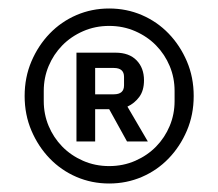

<svg xmlns="http://www.w3.org/2000/svg" viewBox="-20 -730 514 452"><path d="M237 -298Q196 -298 160 -313.5Q124 -329 97 -357Q70 -385 54 -422.5Q38 -460 38 -504Q38 -548 54 -585.5Q70 -623 97 -651Q124 -679 160 -694.5Q196 -710 237 -710Q278 -710 314 -694.5Q350 -679 377 -651Q404 -623 420 -585.5Q436 -548 436 -504Q436 -460 420 -422.5Q404 -385 377 -357Q350 -329 314 -313.5Q278 -298 237 -298ZM237 -339Q270 -339 298.5 -351.5Q327 -364 347.5 -385Q368 -406 379.5 -433.5Q391 -461 391 -492V-516Q391 -547 379.5 -574.5Q368 -602 347.5 -623Q327 -644 298.5 -656.5Q270 -669 237 -669Q204 -669 175.5 -656.5Q147 -644 126.5 -623Q106 -602 94.5 -574.5Q83 -547 83 -516V-492Q83 -461 94.5 -433.5Q106 -406 126.5 -385Q147 -364 175.5 -351.5Q204 -339 237 -339ZM204 -397H160V-606H252Q284 -606 301.5 -588Q319 -570 319 -541Q319 -517 308 -502Q297 -487 280 -479L328 -397H279L237 -473H204ZM248 -508Q272 -508 272 -529V-549Q272 -570 248 -570H204V-508Z"/></svg>

Font: IBM Plex Sans Devanagari Text
Style: Regular
Weight: 450
Designer: Mike Abbink, Paul van der Laan, Pieter van Rosmalen, Erin McLaughlin
Foundry: Bold Monday
Version: Version 1.1